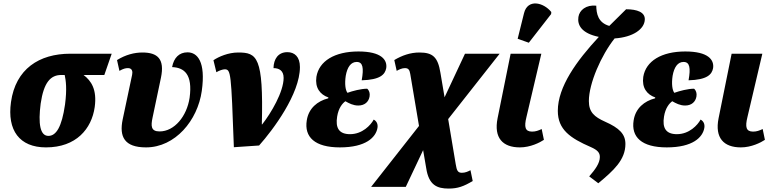

<svg xmlns="http://www.w3.org/2000/svg" viewBox="-20 -849 4520 1119"><path d="M248 10C424 10 514 -98 532 -225C546 -327 512 -378 467 -412H588L631 -536H390C208 -536 71 -447 44 -254C21 -90 93 10 248 10ZM262 -57C213 -57 202 -129 217 -245C235 -369 275 -412 337 -412H357C364 -380 371 -331 359 -240C340 -108 307 -57 262 -57Z M831 10C1001 10 1132 -147 1156 -319C1180 -490 1130 -544 1073 -544C1024 -544 993 -512 983 -458C1053 -455 1104 -417 1085 -279C1069 -172 997 -83 910 -83C859 -83 859 -115 869 -163L918 -396C941 -506 898 -543 810 -543C763 -543 712 -530 662 -499L676 -436C699 -449 712 -452 726 -452C751 -452 754 -431 750 -413L695 -153C674 -52 705 10 831 10Z M1224 -498 1241 -428C1257 -438 1279 -445 1289 -445C1326 -445 1327 -428 1343 9L1490 -1C1572 -93 1728 -302 1728 -458C1728 -519 1696 -545 1655 -545C1601 -545 1575 -505 1574 -452C1606 -452 1633 -438 1633 -395C1633 -314 1560 -190 1508 -124H1506C1516 -518 1478 -543 1368 -543C1311 -543 1255 -519 1224 -498Z M1961 10C2113 10 2171 -49 2180 -104C2184 -129 2172 -145 2158 -152C2141 -120 2092 -67 2020 -67C1956 -67 1934 -103 1945 -170C1953 -220 1976 -247 1993 -259C2014 -247 2038 -234 2068 -234C2106 -234 2129 -256 2134 -287C2137 -305 2132 -322 2120 -332C2085 -332 2035 -319 2005 -308C1993 -324 1988 -360 1995 -407C2004 -458 2025 -488 2059 -488C2095 -488 2101 -453 2088 -381C2195 -384 2224 -414 2231 -452C2238 -500 2203 -549 2069 -549C1930 -549 1839 -493 1824 -401C1815 -338 1845 -298 1894 -281L1893 -276C1830 -260 1779 -218 1768 -148C1752 -50 1815 10 1961 10Z M2143 240H2345L2446 26L2464 131C2479 230 2527 250 2595 250C2648 250 2683 237 2735 206L2722 143C2707 151 2691 158 2672 158C2648 158 2642 145 2636 108L2592 -155L2892 -536H2690L2571 -282L2547 -424C2532 -517 2502 -543 2424 -543C2372 -543 2323 -526 2278 -499L2292 -436C2306 -444 2323 -452 2340 -452C2360 -452 2367 -442 2371 -418L2422 -115Z M3062 -600 3192 -767 3193 -779C3147 -836 3055 -857 3034 -772L2997 -623ZM3010 10C3071 10 3126 -18 3150 -34L3137 -97C3118 -88 3102 -82 3081 -82C3040 -82 3034 -109 3048 -166L3135 -536H2956L2880 -160C2857 -45 2910 10 3010 10Z M3467 219C3556 145 3625 83 3625 -10C3625 -67 3590 -103 3506 -140C3444 -168 3412 -195 3412 -260C3412 -363 3484 -527 3562 -625C3669 -632 3736 -679 3738 -735C3740 -778 3693 -795 3629 -795C3597 -764 3564 -731 3531 -698C3465 -717 3456 -770 3455 -816C3396 -822 3357 -790 3351 -750C3344 -703 3369 -655 3470 -634C3340 -494 3231 -343 3231 -203C3231 -94 3303 -44 3423 8C3464 26 3476 42 3476 66C3476 102 3449 139 3414 179Z M3866 10C4018 10 4076 -49 4085 -104C4089 -129 4077 -145 4063 -152C4046 -120 3997 -67 3925 -67C3861 -67 3839 -103 3850 -170C3858 -220 3881 -247 3898 -259C3919 -247 3943 -234 3973 -234C4011 -234 4034 -256 4039 -287C4042 -305 4037 -322 4025 -332C3990 -332 3940 -319 3910 -308C3898 -324 3893 -360 3900 -407C3909 -458 3930 -488 3964 -488C4000 -488 4006 -453 3993 -381C4100 -384 4129 -414 4136 -452C4143 -500 4108 -549 3974 -549C3835 -549 3744 -493 3729 -401C3720 -338 3750 -298 3799 -281L3798 -276C3735 -260 3684 -218 3673 -148C3657 -50 3720 10 3866 10Z M4298 10C4359 10 4414 -18 4438 -34L4425 -97C4406 -88 4390 -82 4369 -82C4328 -82 4322 -109 4336 -166L4423 -536H4244L4168 -160C4145 -45 4198 10 4298 10Z"/></svg>

Font: Noto Serif Condensed Black
Style: Italic
Weight: 900
Width: 3
Italic angle: -12°
Designer: Monotype Design Team
Foundry: Monotype Imaging Inc.
Version: Version 2.013